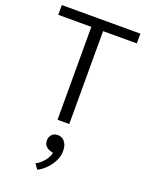

<svg xmlns="http://www.w3.org/2000/svg" viewBox="-171 -713 844 1107"><g transform="rotate(20 250.5 -159.5)"><path d="M492 -630V-570H285V0H213V-570H10V-630ZM241 185Q225 182 210.5 169Q196 156 196 132Q196 111 209.5 96.5Q223 82 246 82Q256 82 266.5 86Q277 90 285.5 99Q294 108 299.5 122.5Q305 137 305 159Q305 182 297 204Q289 226 275 246Q261 266 242 283Q223 300 202 311L179 280Q208 264 228.5 238.5Q249 213 253 188Z"/></g></svg>

Font: Ek Mukta Light
Style: Regular
Weight: 300
Designer: Girish Dalvi and Yashodeep Gholap
Foundry: Ek Type
Version: Version 2.538;PS 1.002;hotconv 16.6.51;makeotf.lib2.5.65220;